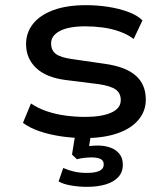

<svg xmlns="http://www.w3.org/2000/svg" viewBox="-20 -526 648 744"><path d="M309 9Q260 9 214.5 2Q169 -5 131.5 -18Q94 -31 69 -50L100 -125Q128 -106 162.5 -94.5Q197 -83 235 -78Q273 -73 309 -73Q374 -73 411 -89.5Q448 -106 448 -138Q448 -165 428.5 -179Q409 -193 362 -200L234 -216Q158 -226 119.5 -263Q81 -300 81 -355Q81 -399 107.5 -433Q134 -467 186 -486.5Q238 -506 314 -506Q357 -506 399 -499.5Q441 -493 476.5 -480Q512 -467 532 -447L498 -375Q474 -393 443 -404Q412 -415 378 -419.5Q344 -424 311 -424Q246 -424 212 -406Q178 -388 178 -358Q178 -331 196.5 -317Q215 -303 260 -297L384 -279Q466 -268 505.5 -233.5Q545 -199 545 -140Q545 -95 516 -61Q487 -27 434 -9Q381 9 309 9ZM316 198Q287 198 256.5 193Q226 188 207 177L225 125Q246 134 267.5 139Q289 144 317 144Q349 144 365.5 136Q382 128 382 111Q382 96 369.5 90Q357 84 335 84Q324 84 308.5 85.5Q293 87 278 91L259 73L274 -20H335L322 60L294 47Q310 42 326.5 40Q343 38 359 38Q386 38 408 46Q430 54 443 70.5Q456 87 456 112Q456 141 438.5 160Q421 179 390 188.5Q359 198 316 198Z"/></svg>

Font: Nunito Sans 7pt SemiExpanded Medium
Style: Regular
Weight: 500
Width: 6
Designer: Vernon Adams
Foundry: Vernon Adams
Version: Version 3.101;gftools[0.9.27]